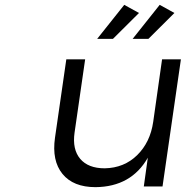

<svg xmlns="http://www.w3.org/2000/svg" viewBox="-20 -773 770 796"><path d="M208 -202.1 254.9 -526.9H333L289.1 -223.1Q279.3 -153.8 312.5 -114.5Q345.7 -75.2 414.1 -75.2Q494.6 -76.7 548.8 -129.9Q603 -183.1 615.2 -268.1L651.9 -526.9H730L653.8 0H576.2L592.8 -119.1Q523.9 1.5 376 2.9Q283.7 2.9 239 -52Q194.3 -106.9 208 -202.1ZM382.8 -611.8 495.1 -752.9 556.2 -719.2 448.2 -611.8ZM529.8 -611.8 642.1 -752.9 703.1 -719.2 595.2 -611.8Z"/></svg>

Font: Trueno Light
Style: Italic
Weight: 300
Designer: Julieta Ulanovsky
Foundry: Julieta Ulanovsky
Version: Version 3.001b | FøM Fix